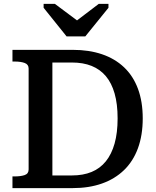

<svg xmlns="http://www.w3.org/2000/svg" viewBox="-20 -966 802 986"><path d="M322 -779H418L537 -926V-946H487L341 -835L408 -837L262 -946H204V-926ZM44 -650V-710H354Q437 -710 503.5 -687.5Q570 -665 617 -620.5Q664 -576 688.5 -510Q713 -444 713 -358Q713 -272 688.5 -205Q664 -138 617 -92.5Q570 -47 503.5 -23.5Q437 0 354 0H44V-60H55Q87 -60 107 -67Q127 -74 127 -96V-614Q127 -635 107 -642.5Q87 -650 55 -650ZM349 -645H249V-65H349Q407 -65 450.5 -83Q494 -101 523.5 -137.5Q553 -174 568.5 -229Q584 -284 584 -358Q584 -432 568.5 -486Q553 -540 523.5 -575Q494 -610 450.5 -627.5Q407 -645 349 -645Z"/></svg>

Font: Roboto Serif SemiCondensed Medium
Style: Regular
Weight: 500
Width: 4
Designer: Greg Gazdowicz
Foundry: Commercial Type
Version: Version 1.007